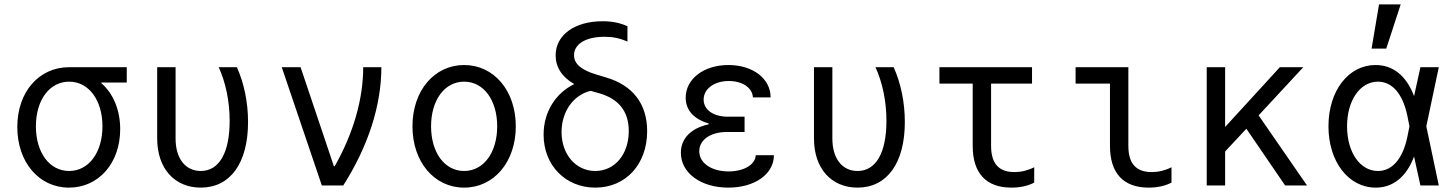

<svg xmlns="http://www.w3.org/2000/svg" viewBox="-20 -847 6640 877"><path d="M296 -66C206 -66 144 -150 144 -270C144 -390 206 -474 296 -474C385 -474 448 -390 448 -270C448 -150 385 -66 296 -66ZM295 10C430 10 529 -101 529 -257C529 -345 497 -420 443 -467V-470H559V-540H295C159 -540 59 -428 59 -267C59 -106 158 10 295 10Z M1062 -540H979C1011 -470 1029 -384 1029 -295C1029 -149 981 -66 897 -66C826 -66 782 -124 782 -214V-540H698V-214C698 -78 777 10 897 10C1032 10 1113 -102 1113 -290C1113 -379 1095 -467 1062 -540Z M1450 0H1548C1662 -179 1722 -366 1722 -540H1639C1639 -394 1594 -238 1509 -88H1505L1353 -540H1267Z M2100 10C2236 10 2336 -107 2336 -270C2336 -433 2236 -550 2100 -550C1964 -550 1864 -433 1864 -270C1864 -107 1964 10 2100 10ZM2100 -66C2011 -66 1949 -150 1949 -270C1949 -390 2011 -474 2100 -474C2189 -474 2251 -390 2251 -270C2251 -150 2189 -66 2100 -66Z M2741 -679C2779 -679 2810 -673 2846 -657V-727C2814 -742 2777 -750 2733 -750C2604 -750 2518 -687 2518 -594C2518 -540 2547 -495 2603 -463C2519 -422 2463 -337 2463 -232C2463 -92 2563 10 2699 10C2838 10 2936 -96 2936 -248C2936 -372 2871 -457 2749 -493L2706 -506C2635 -527 2602 -555 2602 -595C2602 -646 2656 -679 2741 -679ZM2678 -432 2717 -421C2807 -395 2852 -338 2852 -248C2852 -142 2788 -66 2699 -66C2610 -66 2545 -142 2545 -244C2545 -338 2600 -414 2678 -432Z M3419 -402H3500C3500 -488 3419 -550 3307 -550C3194 -550 3112 -486 3112 -401C3112 -345 3148 -303 3217 -283V-279C3137 -262 3090 -215 3090 -149C3090 -57 3181 10 3307 10C3428 10 3515 -52 3515 -138H3432C3430 -95 3378 -64 3308 -64C3229 -64 3174 -103 3174 -156C3174 -208 3225 -244 3299 -244H3381V-314H3304C3238 -314 3194 -346 3194 -392C3194 -441 3242 -477 3309 -477C3371 -477 3417 -446 3419 -402Z M4062 -540H3979C4011 -470 4029 -384 4029 -295C4029 -149 3981 -66 3897 -66C3826 -66 3782 -124 3782 -214V-540H3698V-214C3698 -78 3777 10 3897 10C4032 10 4113 -102 4113 -290C4113 -379 4095 -467 4062 -540Z M4507 -181V-465H4694V-540H4271V-465H4423V-181C4423 -56 4484 10 4600 10C4640 10 4676 2 4704 -13V-83C4674 -68 4644 -61 4614 -61C4542 -61 4507 -100 4507 -181Z M5134 -540H4893V-465H5050V-181C5050 -56 5111 10 5227 10C5267 10 5303 2 5331 -13V-83C5301 -68 5271 -61 5241 -61C5169 -61 5134 -100 5134 -181Z M5492 0H5576V-155L5673 -259L5850 0H5950L5729 -320L5933 -540H5826L5576 -267V-540H5492Z M6263 -550C6139 -550 6048 -432 6048 -270C6048 -109 6139 10 6264 10C6343 10 6404 -39 6439 -132L6468 0H6552L6495 -270L6552 -540H6468L6439 -408C6404 -501 6343 -550 6263 -550ZM6408 -220C6387 -121 6339 -66 6274 -66C6192 -66 6133 -152 6133 -270C6133 -388 6192 -474 6274 -474C6339 -474 6387 -419 6408 -320L6418 -270ZM6378 -827H6279L6245 -625H6312Z"/></svg>

Font: CommitMonoNiceRocks
Style: Regular
Weight: 400
Monospace: yes
Designer: Eigil Nikolajsen
Foundry: Eigil Nikolajsen
Version: Version 1.143